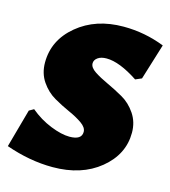

<svg xmlns="http://www.w3.org/2000/svg" viewBox="-105 -742 742 836"><g transform="rotate(15 266.0 -323.5)"><path d="M350 -659Q446 -659 535 -624L485 -462L457 -450Q372 -506 314 -506Q289 -506 274.5 -495.5Q260 -485 260 -470Q260 -451 285 -434.5Q310 -418 346 -401.5Q382 -385 418 -364.5Q454 -344 479 -307Q504 -270 504 -222Q504 -124 421 -56Q338 12 208 12Q105 12 -3 -26L45 -199L66 -211Q109 -175 159 -155Q209 -135 245 -135Q300 -135 300 -171Q300 -191 275 -208.5Q250 -226 215 -241.5Q180 -257 144.5 -277.5Q109 -298 84 -334.5Q59 -371 59 -420Q59 -521 142 -590Q225 -659 350 -659Z"/></g></svg>

Font: Alegreya Sans SC Black
Style: Italic
Weight: 900
Italic angle: -7°
Designer: Juan Pablo del Peral
Foundry: Huerta Tipografica
Version: Version 2.007